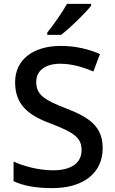

<svg xmlns="http://www.w3.org/2000/svg" viewBox="-20 -961 594 991"><path d="M450 -931V-941H326C301 -896 254 -830 224 -793V-781H295C343 -817 421 -894 450 -931ZM510 -196C510 -308 442 -355 320 -402C206 -446 167 -473 167 -538C167 -593 209 -632 291 -632C351 -632 410 -614 462 -592L496 -682C441 -706 374 -724 293 -724C154 -724 58 -655 58 -537C58 -424 121 -368 240 -324C363 -277 401 -250 401 -186C401 -122 351 -82 254 -82C180 -82 103 -103 50 -127V-26C99 -2 167 10 250 10C413 10 510 -70 510 -196Z"/></svg>

Font: Noto Sans Lao UI Med
Style: Regular
Weight: 500
Designer: Monotype Design Team
Foundry: Monotype Imaging Inc.
Version: Version 2.000